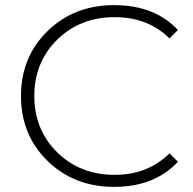

<svg xmlns="http://www.w3.org/2000/svg" viewBox="-20 -725 754 750"><path d="M426 5Q270 5 166 -96Q62 -197 62 -350Q62 -503 166 -604Q270 -705 426 -705Q584 -705 675 -608L642 -575Q558 -658 428 -658Q293 -658 203.5 -570Q114 -482 114 -350Q114 -218 203.5 -130Q293 -42 428 -42Q557 -42 642 -126L675 -93Q583 5 426 5Z"/></svg>

Font: mBank Light
Style: Regular
Weight: 300
Designer: Julieta Ulanovsky
Foundry: Julieta Ulanovsky
Version: Version 7.200;PS 007.200;hotconv 1.0.88;makeotf.lib2.5.64775